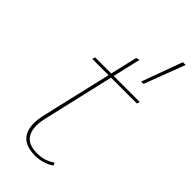

<svg xmlns="http://www.w3.org/2000/svg" viewBox="-247 -815 874 874"><g transform="rotate(45 189.5 -378.5)"><path d="M379 -767 304 -570H289L361 -767ZM185 10Q141 10 115 -7.5Q89 -25 81 -58.5Q73 -92 83 -140L197 -630L214 -635L99 -138Q85 -75 105.5 -39.5Q126 -4 186 -4Q211 -4 232 -11Q253 -18 272 -31L277 -18Q260 -5 235.5 2.5Q211 10 185 10ZM59 -486 63 -500H350L346 -486Z"/></g></svg>

Font: Work Sans Thin
Style: Italic
Weight: 250
Italic angle: -13°
Designer: Wei Huang
Foundry: Wei Huang
Version: Version 2.012